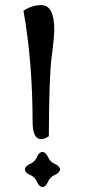

<svg xmlns="http://www.w3.org/2000/svg" viewBox="-20 -735 342 762"><path d="M142.6 -182.6Q110.4 -183.6 109.4 -248Q109.4 -489.3 73.2 -692.4Q107.4 -714.8 143.6 -714.8Q195.3 -714.8 195.3 -617.2Q195.3 -585.9 185.1 -510.3Q174.8 -434.6 173.8 -194.3Q156.2 -182.6 142.6 -182.6ZM148.4 7.3Q134.8 5.9 126.7 -13.4Q118.7 -32.7 99.4 -40.8Q80.1 -48.8 78.6 -62.5Q80.1 -76.2 99.4 -84.5Q118.7 -92.8 126.7 -111.8Q134.8 -130.9 148.4 -132.3Q162.1 -130.9 170.4 -111.8Q178.7 -92.8 197.8 -84.5Q216.8 -76.2 218.3 -62.5Q216.8 -48.8 197.8 -40.8Q178.7 -32.7 170.4 -13.4Q162.1 5.9 148.4 7.3Z"/></svg>

Font: Kelvinch
Style: Regular
Weight: 400
Designer: Paul James MIller
Foundry: High-Logic / Made with FontCreator
Version: Version 3.30 September 23, 2016